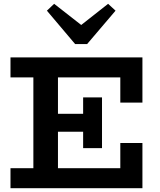

<svg xmlns="http://www.w3.org/2000/svg" viewBox="-20 -987 838 1007"><path d="M35 0V-105H611V-237H727V0ZM155 -58V-620H284V-58ZM206 -296V-390H471V-296ZM416 -210V-476H515V-210ZM611 -449V-581H35V-686H727V-449ZM547 -967 586 -931 437 -756H374L226 -931L264 -967L406 -856Z"/></svg>

Font: BioRhyme
Style: Bold
Weight: 700
Designer: Aoife Mooney
Foundry: Aoife Mooney Type
Version: Version 1.600;gftools[0.9.33]